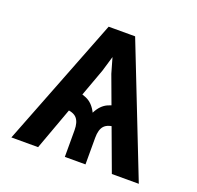

<svg xmlns="http://www.w3.org/2000/svg" viewBox="-101 -648 775 755"><g transform="rotate(20 287.0 -270.0)"><path d="M440.4 0 303.7 -369.6 254.9 -540H341.3L553.2 0ZM243.7 0V-111.3Q243.7 -145 229.5 -161.1Q215.3 -177.2 181.6 -178.2V-260.3Q213.4 -260.3 241.7 -247.8Q270 -235.4 287.1 -200.7Q304.2 -235.4 332.5 -247.8Q360.8 -260.3 392.6 -260.3V-178.2Q358.9 -177.2 344.5 -161.6Q330.1 -146 330.1 -111.3V0ZM20 0 230.5 -540H317.4L266.6 -369.1L131.8 0Z"/></g></svg>

Font: V-Inter
Style: Medium-500
Weight: 500
Designer: Rasmus Andersson
Foundry: rsms
Version: Version 4.000;git-4146feb